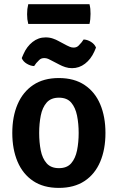

<svg xmlns="http://www.w3.org/2000/svg" viewBox="-20 -881 560 914"><path d="M482 -248Q482 -170 457 -111Q432 -52 382.5 -19.2Q333 13.5 260 13.5Q187 13.5 137.8 -19.5Q88.5 -52.5 63.5 -111.5Q38.5 -170.5 38.5 -248Q38.5 -326 63.8 -384.8Q89 -443.5 138.2 -476.5Q187.5 -509.5 260 -509.5Q333.5 -509.5 383 -476.2Q432.5 -443 457.2 -384.2Q482 -325.5 482 -248ZM166.5 -248Q166.5 -203.5 174 -165.2Q181.5 -127 202 -103.8Q222.5 -80.5 260.5 -80.5Q299 -80.5 319 -103.8Q339 -127 346.8 -165.2Q354.5 -203.5 354.5 -248Q354.5 -292 346.8 -330.5Q339 -369 319 -392.5Q299 -416 260.5 -416Q222.5 -416 202 -392.5Q181.5 -369 174 -330.5Q166.5 -292 166.5 -248ZM222 -594.5Q217.5 -597.5 208.8 -601Q200 -604.5 190.5 -604.5Q176 -604.5 166.8 -595.5Q157.5 -586.5 152.5 -580.5L142.5 -566.5Q125.5 -567 107.8 -577.5Q90 -588 83.5 -604.5L92 -624Q107.5 -659.5 135 -681.2Q162.5 -703 197 -703Q216 -703 231.8 -697.5Q247.5 -692 257 -686.5L298.5 -664.5Q303.5 -662 312.2 -658.2Q321 -654.5 330.5 -654.5Q344.5 -654.5 353.5 -663.2Q362.5 -672 368 -679L378 -693Q395.5 -692.5 413 -681.8Q430.5 -671 437 -654.5L429 -635.5Q412.5 -599 384.8 -577.8Q357 -556.5 323 -556.5Q306 -556.5 290.8 -561.5Q275.5 -566.5 263.5 -573ZM114.5 -767Q111.5 -779 110.2 -789.5Q109 -800 109 -813.5Q109 -827 110.2 -837.8Q111.5 -848.5 114.5 -861H406Q409 -848.5 410 -838.8Q411 -829 411 -815Q411 -788 406 -767Z"/></svg>

Font: Signika Negative Light SemiBold
Style: Regular
Weight: 600
Version: Version 2.001